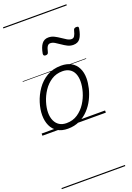

<svg xmlns="http://www.w3.org/2000/svg" viewBox="-264 -1093 1149 1675"><g transform="rotate(-20 311.0 -255.0)"><path d="M231 19Q175 19 136.5 -4.5Q98 -28 78.5 -70.5Q59 -113 59 -168Q59 -222 78 -283Q97 -344 134.5 -398Q172 -452 228.5 -485.5Q285 -519 361 -519Q416 -519 454.5 -497Q493 -475 513 -434.5Q533 -394 533 -340Q533 -298 521.5 -249.5Q510 -201 486.5 -153.5Q463 -106 426.5 -67Q390 -28 341.5 -4.5Q293 19 231 19ZM237 -31Q296 -31 340.5 -61Q385 -91 415 -137.5Q445 -184 460 -236Q475 -288 475 -333Q475 -375 461.5 -405.5Q448 -436 421 -452.5Q394 -469 355 -469Q297 -469 252.5 -440Q208 -411 177.5 -365Q147 -319 131 -267Q115 -215 115 -171Q115 -129 129.5 -97Q144 -65 171 -48Q198 -31 237 -31ZM267 -649Q245 -649 247 -671Q257 -729 279.5 -758.5Q302 -788 341 -788Q370 -788 395.5 -775Q421 -762 444 -746Q467 -730 488 -717.5Q509 -705 528 -705Q546 -705 556 -720.5Q566 -736 574 -769Q578 -790 602 -790Q615 -790 619 -785.5Q623 -781 621 -769Q611 -711 590 -681.5Q569 -652 526 -652Q497 -652 472 -665Q447 -678 424.5 -694Q402 -710 381 -722.5Q360 -735 340 -735Q323 -735 312.5 -720Q302 -705 294 -669Q292 -659 285.5 -654Q279 -649 267 -649ZM0 486H589V496H0ZM0 -20H589V0H0ZM0 -505H589V-500H0ZM0 -1006H589V-996H0Z"/></g></svg>

Font: Playwrite CA Guides
Style: Regular
Weight: 400
Designer: Veronika Burian, José Scaglione
Foundry: TypeTogether
Version: Version 1.003